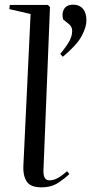

<svg xmlns="http://www.w3.org/2000/svg" viewBox="-20 -788 410 822"><path d="M111 -728 20 -749 22 -767H185L194 -758L166 -58Q165 -16 191 -16Q208 -16 225 -24.5Q242 -33 267 -55L277 -43Q261 -27 231 -6.5Q201 14 157 14Q110 14 94 -11.5Q78 -37 80 -77ZM249 -545 238 -557Q268 -594 278.5 -615Q289 -636 289 -655Q289 -666 285 -673Q281 -680 275 -685L251 -704Q243 -728 253.5 -748Q264 -768 294 -768Q320 -768 335 -750.5Q350 -733 350 -700Q350 -672 329.5 -633.5Q309 -595 249 -545Z"/></svg>

Font: Literata 72pt
Style: Italic
Weight: 400
Italic angle: -2°
Designer: Latin by Veronika Burian and Jose Scaglione. Greek by Irene Vlachou. Cyrillic by Vera Evstafieva
Foundry: TypeTogether
Version: Version 3.002